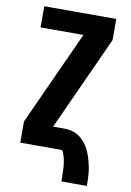

<svg xmlns="http://www.w3.org/2000/svg" viewBox="-98 -795 695 1019"><g transform="rotate(10 250.0 -285.0)"><path d="M307 165Q307 126 304.5 86.5Q302 47 288 11V10Q286 6 282.5 3Q279 0 274 0H56V-114L287 -621H56V-735H444V-621L213 -114H274Q292 -114 310 -110Q328 -106 344 -97Q360 -88 373 -75Q386 -62 396 -46.5Q406 -31 413.5 -14Q421 3 426 20.5Q431 38 435 56Q439 74 441 92Q443 110 443.5 128.5Q444 147 444 165Z"/></g></svg>

Font: Iosevka SS18 Heavy
Style: Regular
Weight: 900
Monospace: yes
Designer: Belleve Invis
Foundry: Belleve Invis
Version: Version 25.1.1; ttfautohint (v1.8.4)